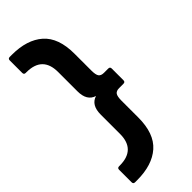

<svg xmlns="http://www.w3.org/2000/svg" viewBox="-299 -829 1018 1018"><g transform="rotate(-45 210.0 -320.0)"><path d="M33 150Q20 150 20 137V43Q20 30 33 30H38Q158 30 158 -88V-233Q158 -304 210 -320Q158 -336 158 -407V-552Q158 -670 38 -670H33Q20 -670 20 -683V-777Q20 -790 33 -790H49Q162 -790 225 -734.5Q288 -679 288 -559V-433Q288 -401 296.5 -389Q305 -377 327 -377H359Q372 -377 372 -364V-276Q372 -263 359 -263H327Q305 -263 296.5 -251Q288 -239 288 -207V-81Q288 39 225 94.5Q162 150 49 150Z"/></g></svg>

Font: LINE Seed Sans TH App
Style: Bold
Weight: 700
Designer: Dalton Maag Ltd | Thai characters by Cadson Demak Co.,Ltd.
Foundry: Dalton Maag Ltd
Version: Version 1.003